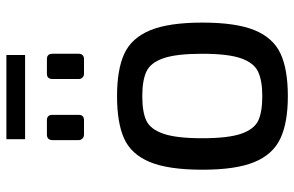

<svg xmlns="http://www.w3.org/2000/svg" viewBox="-184 -754 943 616"><g transform="rotate(-90 288.0 -445.5)"><path d="M52 -268Q52 -378 77 -437.5Q102 -497 152.5 -519.5Q203 -542 288 -542Q373 -542 423.5 -519Q474 -496 499 -436.5Q524 -377 524 -268Q524 -160 499.5 -100.5Q475 -41 424.5 -17.5Q374 6 288 6Q203 6 152 -18Q101 -42 76.5 -101.5Q52 -161 52 -268ZM424 -269Q424 -352 409.5 -393.5Q395 -435 366.5 -448Q338 -461 288 -461Q237 -461 209.5 -448Q182 -435 167.5 -393.5Q153 -352 153 -269Q153 -185 167.5 -143.5Q182 -102 209.5 -89Q237 -76 288 -76Q338 -76 366.5 -89.5Q395 -103 409.5 -144.5Q424 -186 424 -269ZM147 -665V-749Q147 -767 165 -767H211Q228 -767 228 -749V-665Q228 -648 211 -648H165Q157 -648 152 -653Q147 -658 147 -665ZM343 -665V-749Q343 -767 360 -767H407Q424 -767 424 -749V-665Q424 -657 419.5 -652.5Q415 -648 407 -648H360Q352 -648 347.5 -653Q343 -658 343 -665ZM150 -897H420V-837H150Z"/></g></svg>

Font: Exo Medium
Style: Regular
Weight: 500
Designer: Natanael Gama
Foundry: Natanael Gama
Version: Version 1.500; ttfautohint (v1.6)